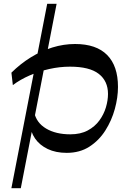

<svg xmlns="http://www.w3.org/2000/svg" viewBox="-20 -792 669 1008"><path d="M330.3 10.5Q272.8 10.5 230.5 -9.7Q188.3 -29.8 164.2 -64.7Q140 -99.6 137.3 -143.9L159.1 -203.8Q170.8 -147.5 221.9 -117.2Q273 -86.8 349.3 -86.8Q402.9 -86.8 440.6 -107.1Q478.3 -127.4 501.7 -159.5Q525.1 -191.6 536.1 -228.5Q547 -265.4 547 -298.7Q547 -366.6 498.4 -404.3Q449.9 -442 347.5 -442Q293.4 -442 239.4 -429.9Q185.4 -417.8 136.1 -396.2Q86.7 -374.7 47.4 -345.3L39.9 -410.5Q87.2 -457.2 141.5 -490.8Q195.8 -524.5 255.1 -542.8Q314.3 -561 374.1 -561Q485.5 -561 542.4 -503.4Q599.4 -445.9 599.4 -335.6Q599.4 -280.5 582.9 -220Q566.4 -159.4 533.1 -107Q499.8 -54.5 449.3 -22Q398.8 10.5 330.3 10.5ZM39.8 196 227.8 -772H277.2L89.2 196Z"/></svg>

Font: Savate ExtraLight
Style: Italic
Weight: 200
Italic angle: -11°
Designer: Max Esnée
Foundry: Plomb Type
Version: Version 2.000